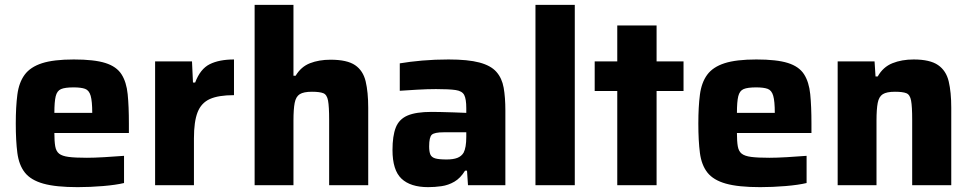

<svg xmlns="http://www.w3.org/2000/svg" viewBox="-20 -763 4000 791"><path d="M300 8Q210 8 158.5 -6.5Q107 -21 82.5 -52Q58 -83 51.5 -133Q45 -183 45 -254Q45 -323 51.5 -373Q58 -423 81.5 -455Q105 -487 153 -502.5Q201 -518 284 -518Q368 -518 414 -503.5Q460 -489 480.5 -457Q501 -425 506 -375Q511 -325 511 -254V-215H204Q204 -181 207.5 -160.5Q211 -140 223.5 -130Q236 -120 263 -116.5Q290 -113 338 -113Q367 -113 410 -115.5Q453 -118 491 -121V-9Q458 -1 404.5 3.5Q351 8 300 8ZM204 -298H360Q360 -346 353.5 -368.5Q347 -391 330.5 -397Q314 -403 283 -403Q248 -403 231.5 -396Q215 -389 209.5 -366.5Q204 -344 204 -298Z M619 0V-510H771L775 -423H784Q805 -479 844 -498.5Q883 -518 944 -518V-371Q880 -371 844.5 -355Q809 -339 794 -300.5Q779 -262 779 -193V0Z M1029 0V-743H1189V-451H1198Q1220 -488 1257 -502.5Q1294 -517 1342 -517Q1410 -517 1443 -494.5Q1476 -472 1486.5 -427.5Q1497 -383 1497 -319V0H1336V-270Q1336 -324 1331.5 -348.5Q1327 -373 1312 -379Q1297 -385 1265 -385Q1231 -385 1215 -375Q1199 -365 1194 -339Q1189 -313 1189 -266V0Z M1744 8Q1671 8 1634 -27Q1597 -62 1597 -145Q1597 -203 1610.5 -237.5Q1624 -272 1659 -287Q1694 -302 1758 -302Q1770 -302 1795 -301.5Q1820 -301 1849 -300Q1878 -299 1901 -298V-317Q1901 -355 1892.5 -371.5Q1884 -388 1857.5 -392Q1831 -396 1776 -396Q1742 -396 1698 -393.5Q1654 -391 1627 -389V-502Q1668 -509 1719.5 -513.5Q1771 -518 1828 -518Q1908 -518 1955 -505.5Q2002 -493 2025 -467Q2048 -441 2055 -401.5Q2062 -362 2062 -308V0H1908L1904 -60H1896Q1877 -29 1852 -14.5Q1827 0 1799 4Q1771 8 1744 8ZM1820 -106Q1847 -106 1864 -112.5Q1881 -119 1890 -134Q1901 -155 1901 -199V-218H1808Q1770 -218 1759 -208Q1748 -198 1748 -160Q1748 -138 1753 -126.5Q1758 -115 1773 -110.5Q1788 -106 1820 -106Z M2186 0V-743H2348V0Z M2523 0V-388H2430V-510H2523V-658H2685V-510H2796V-388H2685V0Z M3112 8Q3022 8 2970.5 -6.5Q2919 -21 2894.5 -52Q2870 -83 2863.5 -133Q2857 -183 2857 -254Q2857 -323 2863.5 -373Q2870 -423 2893.5 -455Q2917 -487 2965 -502.5Q3013 -518 3096 -518Q3180 -518 3226 -503.5Q3272 -489 3292.5 -457Q3313 -425 3318 -375Q3323 -325 3323 -254V-215H3016Q3016 -181 3019.5 -160.5Q3023 -140 3035.5 -130Q3048 -120 3075 -116.5Q3102 -113 3150 -113Q3179 -113 3222 -115.5Q3265 -118 3303 -121V-9Q3270 -1 3216.5 3.5Q3163 8 3112 8ZM3016 -298H3172Q3172 -346 3165.5 -368.5Q3159 -391 3142.5 -397Q3126 -403 3095 -403Q3060 -403 3043.5 -396Q3027 -389 3021.5 -366.5Q3016 -344 3016 -298Z M3431 0V-510H3583L3587 -448H3596Q3618 -487 3656.5 -502.5Q3695 -518 3744 -518Q3811 -518 3844.5 -495Q3878 -472 3888.5 -427.5Q3899 -383 3899 -319V0H3738V-270Q3738 -324 3733.5 -348.5Q3729 -373 3714 -379Q3699 -385 3667 -385Q3633 -385 3617 -375Q3601 -365 3596 -339Q3591 -313 3591 -266V0Z"/></svg>

Font: Saira
Style: Bold
Weight: 700
Designer: Hector Gatti with collaboration of the Omnibus-Type team
Foundry: Omnibus-Type
Version: Version 1.100; ttfautohint (v1.8.3)